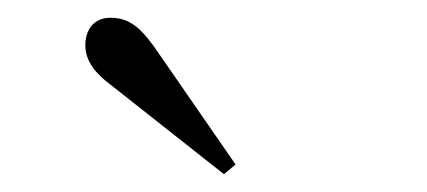

<svg xmlns="http://www.w3.org/2000/svg" viewBox="-20 -704 480 216"><path d="M76 -653C76 -635 88 -621 104 -609L232 -508L245 -519L153 -652C135 -677 122 -684 104 -684C86 -684 76 -671 76 -653Z"/></svg>

Font: Old Standard
Style: Regular
Weight: 400
Designer: Alexey Kryukov <alexios@thessalonica.org.ru>
Version: Version 2.0